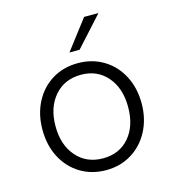

<svg xmlns="http://www.w3.org/2000/svg" viewBox="-106 -784 790 879"><g transform="rotate(-15 289.5 -345.0)"><path d="M55 -247Q55 -320 85 -377.5Q115 -435 168 -467.5Q221 -500 290 -500Q358 -500 411.5 -467.5Q465 -435 495 -377.5Q525 -320 525 -247Q525 -174 494.5 -116Q464 -58 410.5 -25.5Q357 7 290 7Q222 7 168.5 -25.5Q115 -58 85 -115.5Q55 -173 55 -247ZM461 -247Q461 -336 414 -390.5Q367 -445 290 -445Q212 -445 164.5 -390.5Q117 -336 117 -247Q117 -158 164.5 -103.5Q212 -49 290 -49Q368 -49 414.5 -103Q461 -157 461 -247ZM373 -697H441L314 -557H266Z"/></g></svg>

Font: Hanken Grotesk Light
Style: Regular
Weight: 300
Designer: Alfredo Marco Pradil
Foundry: Hanken Design Co.
Version: Version 3.014